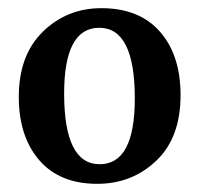

<svg xmlns="http://www.w3.org/2000/svg" viewBox="-20 -442 488 470"><path d="M224 -40Q310 -40 310 -201Q310 -374 223 -374Q137 -374 137 -213Q137 -40 224 -40ZM26 -205Q26 -307 85 -364.5Q144 -422 228 -422Q321 -422 371.5 -364.5Q422 -307 422 -209Q422 -105 362.5 -48.5Q303 8 218 8Q126 8 76 -50Q26 -108 26 -205Z"/></svg>

Font: Aikya SemiBold
Style: Regular
Weight: 600
Designer: Neelakash Kshetrimayum (Latin subset based on Merriweather by Eben Sorkin)
Foundry: Brand New Type
Version: Version 1.00 b005